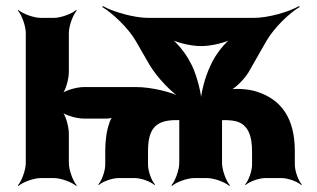

<svg xmlns="http://www.w3.org/2000/svg" viewBox="-20 -587 1046 633"><path d="M799 -348 859 -453C884 -496 935 -545 968 -564L966 -567C933 -548 865 -528 816 -528H470C420 -528 351 -549 319 -567L317 -564C349 -545 402 -496 427 -453L472 -375C497 -332 548 -279 580 -261L582 -264C550 -283 479 -300 429 -300H257C233 -300 193 -289 181 -276L183 -274C196 -286 207 -326 207 -350V-478C207 -502 221 -539 233 -552L231 -554C218 -542 181 -528 157 -528H115C91 -528 54 -542 41 -554L39 -552C51 -539 65 -502 65 -478V-50C65 -26 51 11 39 24L41 26C54 14 91 0 115 0H157C181 0 218 14 231 26L233 24C221 11 207 -26 207 -50V-146C207 -170 196 -210 183 -222L181 -220C193 -207 233 -196 257 -196H330C339 -196 351 -198 357 -202L354 -206C349 -202 342 -188 340 -180C331 -154 327 -123 327 -88V-44C327 -23 315 10 304 21L306 23C317 12 350 0 371 0H424C445 0 478 12 489 23L491 21C480 10 468 -23 468 -44V-88C468 -159 490 -191 560 -191H566C568 -191 574 -191 575 -192L572 -195C571 -194 571 -188 571 -186V-50C571 -26 557 11 545 24L547 26C560 14 597 0 621 0H662C686 0 723 14 736 26L738 24C726 11 712 -26 712 -50V-188C712 -189 713 -193 712 -194L709 -191C710 -190 714 -191 715 -191H718C733 -191 747 -190 759 -187C798 -176 811 -139 811 -88V-44C811 -23 799 10 788 21L790 23C801 12 834 0 855 0H908C929 0 962 12 973 23L975 21C964 10 952 -23 952 -44V-88C952 -197 908 -259 826 -285C799 -294 751 -297 731 -290L733 -286C753 -293 784 -324 799 -348ZM613 -371 608 -380C593 -411 561 -450 539 -464L537 -461C559 -447 609 -435 643 -435C677 -435 727 -447 749 -461L747 -464C722 -448 689 -406 674 -371C655 -332 641 -275 641 -243H645C645 -275 631 -332 613 -371Z"/></svg>

Font: Asimov
Style: Edge
Weight: 500
Designer: Google
Version: Version 2.000980: 2014